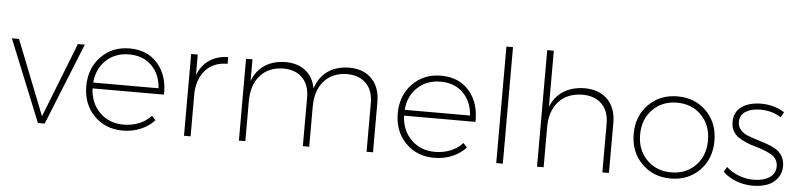

<svg xmlns="http://www.w3.org/2000/svg" viewBox="-45 -980 5078 1218"><g transform="rotate(5 2494.5 -370.5)"><path d="M262.2 0H219.2L7.8 -521H53.2L241.2 -44.9L428.2 -521H472.2Z M758.3 -522Q871.6 -522 937.3 -446.5Q1002.9 -371.1 1000.5 -249H545.4Q549.8 -154.3 609.6 -95.7Q669.4 -37.1 760.7 -37.1Q814 -37.1 859.4 -55.7Q904.8 -74.2 936.5 -108.9L960.4 -82Q923.8 -42.5 871.8 -20.8Q819.8 1 758.3 1Q647.9 1 576.2 -72.3Q504.4 -145.5 504.4 -259.8Q504.4 -374 576.2 -448Q647.9 -522 758.3 -522ZM546.4 -286.1H962.4Q956.5 -375.5 901.6 -429.7Q846.7 -483.9 758.3 -483.9Q670.4 -483.9 612.1 -429.4Q553.7 -375 546.4 -286.1Z M1191.4 -521V-390.1Q1216.3 -453.1 1265.9 -486.8Q1315.4 -520.5 1385.3 -522V-479Q1299.8 -479 1249 -426.5Q1198.2 -374 1191.4 -282.2V0H1149.4V-521Z M2154.8 -522Q2248 -522 2300.5 -467.8Q2353 -413.6 2353 -317.9V0H2312V-310.1Q2312 -390.1 2267.8 -435.1Q2223.6 -480 2145 -480Q2051.8 -478 1999.3 -417.7Q1946.8 -357.4 1946.8 -254.9V0H1906.2V-310.1Q1906.2 -390.1 1861.8 -435.1Q1817.4 -480 1739.3 -480Q1646 -478 1593 -417.7Q1540 -357.4 1540 -254.9V0H1499V-521H1540V-383.8Q1565.4 -450.2 1618.9 -485.4Q1672.4 -520.5 1750 -522Q1828.6 -522 1878.4 -482.4Q1928.2 -442.9 1941.9 -371.1Q1965.8 -443.8 2020 -482.2Q2074.2 -520.5 2154.8 -522Z M2741.7 -522Q2855 -522 2920.7 -446.5Q2986.3 -371.1 2983.9 -249H2528.8Q2533.2 -154.3 2593 -95.7Q2652.8 -37.1 2744.1 -37.1Q2797.4 -37.1 2842.8 -55.7Q2888.2 -74.2 2919.9 -108.9L2943.8 -82Q2907.2 -42.5 2855.2 -20.8Q2803.2 1 2741.7 1Q2631.3 1 2559.6 -72.3Q2487.8 -145.5 2487.8 -259.8Q2487.8 -374 2559.6 -448Q2631.3 -522 2741.7 -522ZM2529.8 -286.1H2945.8Q2939.9 -375.5 2885 -429.7Q2830.1 -483.9 2741.7 -483.9Q2653.8 -483.9 2595.5 -429.4Q2537.1 -375 2529.8 -286.1Z M3179.7 0H3137.7V-742.2H3179.7Z M3653.8 -522Q3748.5 -522 3802 -467.8Q3855.5 -413.6 3855.5 -317.9V0H3813.5V-310.1Q3813.5 -390.1 3768.6 -435.1Q3723.6 -480 3643.6 -480Q3547.4 -478 3493.4 -417.7Q3439.5 -357.4 3439.5 -254.9V0H3397.5V-742.2H3439.5V-384.8Q3465.8 -450.7 3520.5 -485.6Q3575.2 -520.5 3653.8 -522Z M4247.6 -522Q4359.4 -522 4431.9 -448.5Q4504.4 -375 4504.4 -261.2Q4504.4 -146 4431.9 -72.5Q4359.4 1 4247.6 1Q4136.2 1 4063.2 -72.8Q3990.2 -146.5 3990.2 -261.2Q3990.2 -375 4063.2 -448.5Q4136.2 -522 4247.6 -522ZM4247.6 -481.9Q4153.3 -481.9 4092.3 -419.7Q4031.2 -357.4 4031.2 -259.8Q4031.2 -162.1 4092.3 -100.1Q4153.3 -38.1 4247.6 -38.1Q4342.3 -38.1 4402.8 -100.1Q4463.4 -162.1 4463.4 -259.8Q4463.4 -357.9 4402.8 -419.9Q4342.3 -481.9 4247.6 -481.9Z M4779.3 -522Q4860.8 -522 4928.2 -481L4910.2 -446.8Q4851.6 -483.9 4778.3 -483.9Q4720.2 -483.9 4684.3 -461.2Q4648.4 -438.5 4648.4 -394Q4648.4 -365.7 4665.3 -345.7Q4682.1 -325.7 4708.7 -314.2Q4735.4 -302.7 4767.8 -293.2Q4800.3 -283.7 4832.8 -272.5Q4865.2 -261.2 4891.8 -246.1Q4918.5 -231 4935.3 -203.6Q4952.1 -176.3 4952.1 -139.2Q4952.1 -92.8 4926 -60.1Q4899.9 -27.3 4860.4 -13.2Q4820.8 1 4771.5 1Q4716.3 1 4666 -17.8Q4615.7 -36.6 4580.1 -70.8L4599.1 -103Q4632.8 -71.8 4678.5 -54.4Q4724.1 -37.1 4773.4 -37.1Q4832 -37.1 4871.1 -61Q4910.2 -85 4912.1 -131.8Q4912.6 -158.2 4900.1 -178Q4887.7 -197.8 4866.5 -209.2Q4845.2 -220.7 4817.9 -231.2Q4790.5 -241.7 4761.7 -249.3Q4732.9 -256.8 4705.6 -269Q4678.2 -281.2 4656.5 -295.7Q4634.8 -310.1 4621.6 -334.5Q4608.4 -358.9 4608.4 -391.1Q4608.4 -455.6 4656.7 -488.8Q4705.1 -522 4779.3 -522Z"/></g></svg>

Font: Montserrat Ultra Light
Style: Regular
Weight: 200
Designer: Julieta Ulanovsky
Foundry: Julieta Ulanovsky
Version: Version 3.001;PS 003.001;hotconv 1.0.70;makeotf.lib2.5.58329